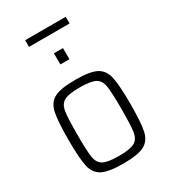

<svg xmlns="http://www.w3.org/2000/svg" viewBox="-205 -939 921 1045"><g transform="rotate(-30 255.0 -416.5)"><path d="M60 -254Q60 -372 71.5 -424Q83 -476 123 -497Q163 -518 255 -518Q347 -518 387 -497Q427 -476 438.5 -424Q450 -372 450 -254Q450 -136 438.5 -85Q427 -34 387 -13Q347 8 255 8Q163 8 123 -13Q83 -34 71.5 -85Q60 -136 60 -254ZM394 -254Q394 -358 387.5 -398.5Q381 -439 353 -454.5Q325 -470 255 -470Q185 -470 157 -454.5Q129 -439 122.5 -398.5Q116 -358 116 -254Q116 -150 122.5 -110.5Q129 -71 157 -55.5Q185 -40 255 -40Q325 -40 353 -55.5Q381 -71 387.5 -110.5Q394 -150 394 -254ZM227 -701H284V-631H227ZM127 -841H382V-799H127Z"/></g></svg>

Font: Saira SemiCondensed Light
Style: Regular
Weight: 300
Width: 4
Designer: Hector Gatti with collaboration of the Omnibus-Type team
Foundry: Omnibus-Type
Version: Version 0.072; ttfautohint (v1.8)